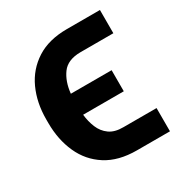

<svg xmlns="http://www.w3.org/2000/svg" viewBox="-135 -648 716 755"><g transform="rotate(-30 223.0 -270.5)"><path d="M272.5 -100.6H422.4V4.9H272.5Q189.5 4.9 134.3 -30.3Q79.1 -65.4 51.8 -126.2Q24.4 -187 24.4 -262.7V-279.3Q24.4 -354.5 52 -414.8Q79.6 -475.1 134.8 -510.5Q189.9 -545.9 272.5 -545.9H422.4V-440.4H272.5Q214.8 -439.9 189.5 -405.5Q164.1 -371.1 158.7 -317.9H343.8V-222.2H159.2Q162.6 -189.9 174.1 -162.1Q185.5 -134.3 209.2 -117.2Q232.9 -100.1 272.5 -100.6Z"/></g></svg>

Font: Inter Display Semi Bold
Style: Regular
Weight: 600
Designer: Rasmus Andersson
Foundry: rsms
Version: Version 4.000;git-37864ae